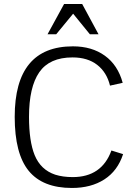

<svg xmlns="http://www.w3.org/2000/svg" viewBox="-20 -922 666 953"><path d="M298 -902H388L469 -752H426L343 -854L259 -752H216ZM589 -511 526 -497Q510 -563 462.5 -600Q415 -637 340 -637Q226 -637 175 -563.5Q124 -490 124 -342Q124 -221 152 -152Q182 -79 254 -55Q292 -43 341 -43Q485 -43 533 -175L591 -157Q564 -74 498 -31.5Q432 11 337 11Q192 11 122.5 -74Q53 -159 53 -342Q53 -692 342 -692Q436 -692 500.5 -645.5Q565 -599 589 -511Z"/></svg>

Font: Pavanam
Style: Regular
Weight: 400
Designer: Tharique Azeez
Foundry: Tharique Azeez
Version: Version 1.86; ttfautohint (v1.3) -l 8 -r 50 -G 200 -x 14 -D 